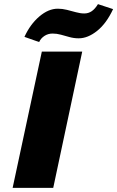

<svg xmlns="http://www.w3.org/2000/svg" viewBox="-20 -907 566 927"><path d="M41 0 182 -658H377L237 0ZM169 -704 98 -729Q126 -790 170 -827.5Q214 -865 259 -865Q281 -865 303 -859.5Q325 -854 346.5 -848Q368 -842 387 -842Q407 -842 423 -853Q439 -864 453 -887L526 -863Q494 -794 449 -758Q404 -722 360 -722Q337 -722 315.5 -728Q294 -734 274 -739.5Q254 -745 234 -745Q212 -745 194.5 -733.5Q177 -722 169 -704Z"/></svg>

Font: Ysabeau Black
Style: Italic
Weight: 900
Italic angle: -12°
Version: Version 2.000;gftools[0.9.27.dev2+g8671c4b]